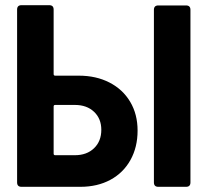

<svg xmlns="http://www.w3.org/2000/svg" viewBox="-20 -721 789 741"><path d="M290 0H63Q46 0 46 -17V-684Q46 -701 63 -701H170Q187 -701 187 -684V-435Q187 -429 193 -429H284Q351 -429 402.5 -402.5Q454 -376 482.5 -328Q511 -280 511 -217Q511 -153 483.5 -103.5Q456 -54 406 -27Q356 0 290 0ZM269 -316H193Q187 -316 187 -310V-128Q187 -122 193 -122H269Q315 -122 343 -149Q371 -176 371 -220Q371 -263 343 -289.5Q315 -316 269 -316ZM574 -17V-683Q574 -700 591 -700H698Q715 -700 715 -683V-17Q715 0 698 0H591Q574 0 574 -17Z"/></svg>

Font: Barlow
Style: Bold
Weight: 700
Designer: Jeremy Tribby
Foundry: Jeremy Tribby
Version: Version 1.101 August 23, 2024